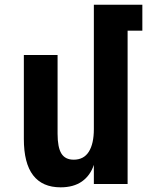

<svg xmlns="http://www.w3.org/2000/svg" viewBox="-20 -780 642 814"><path d="M236.8 14.2Q159.7 14.2 120.4 -36.9Q81.1 -87.9 81.1 -190.9V-546.9H224.1V-212.9Q224.1 -155.3 240.2 -129.2Q256.3 -103 292.5 -103Q335.4 -103 356.7 -137Q377.9 -170.9 377.9 -232.9V-759.8H583.5V-649.9H521V0H377.9V-81.1Q362.8 -35.6 327.4 -10.7Q292 14.2 236.8 14.2Z"/></svg>

Font: Hack
Style: Bold
Weight: 700
Monospace: yes
Designer: Christopher Simpkins
Foundry: Christopher Simpkins
Version: Version 2.017